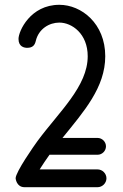

<svg xmlns="http://www.w3.org/2000/svg" viewBox="-20 -775 511 799"><path d="M93 -576C117 -576 125 -588 129 -605C141 -655 185 -681 227 -681C279 -681 345 -635 345 -541C345 -416 227 -311 136 -188C122 -169 45 -59 45 -33C45 -33 48 4 82 4H386C406 4 423 -13 423 -33C423 -53 406 -70 386 -70H145C158 -91 172 -111 186 -131H386C405 -131 421 -147 421 -166C421 -185 405 -201 386 -201H240C329 -311 418 -411 418 -541C418 -677 319 -755 227 -755C106 -755 57 -645 57 -613C57 -579 83 -576 93 -576Z"/></svg>

Font: LS
Style: RegularAlt
Weight: 500
Designer: BSozoo
Foundry: BSozoo
Version: Version 001.000